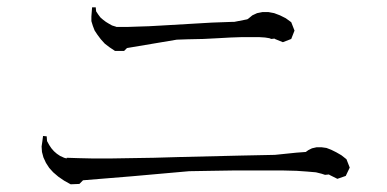

<svg xmlns="http://www.w3.org/2000/svg" viewBox="-20 -632 1040 516"><path d="M853.5 -162.1 844.7 -165 829.1 -168.9 805.7 -170.9 777.3 -172.9 742.2 -173.8H656.2H604.5L546.9 -172.9L488.3 -171.9L334 -158.2L203.1 -147.5L193.4 -137.7L169.9 -136.7L152.3 -146.5L136.7 -157.2L123 -168.9L112.3 -180.7L103.5 -194.3L96.7 -209L92.8 -223.6L91.8 -238.3L93.8 -252L95.7 -266.6L105.5 -265.6L106.4 -252.9L112.3 -242.2L118.2 -233.4L125 -225.6L132.8 -218.8L141.6 -212.9L152.3 -208L159.2 -206.1V-208L190.4 -207L229.5 -206.1H276.4L331.1 -207L393.6 -208L462.9 -210L627 -213.9L718.8 -215.8L776.4 -221.7L801.8 -223.6L808.6 -228.5L818.4 -233.4L831.1 -236.3H843.8L857.4 -234.4L870.1 -229.5L883.8 -222.7L897.5 -214.8L911.1 -204.1L919.9 -181.6L909.2 -159.2L886.7 -151.4L865.2 -162.1L864.3 -163.1ZM709 -527.3 704.1 -529.3 692.4 -531.2 676.8 -532.2H655.3H628.9L599.6 -531.2L565.4 -529.3L526.4 -527.3L484.4 -526.4L455.1 -525.4L321.3 -502.9L313.5 -495.1H289.1L274.4 -504.9L261.7 -514.6L251 -526.4L242.2 -538.1L234.4 -549.8L229.5 -562.5L225.6 -575.2V-587.9L226.6 -600.6L227.5 -612.3H237.3L238.3 -601.6L244.1 -592.8L250 -585L256.8 -579.1L264.6 -573.2L272.5 -568.4L281.2 -563.5L291 -560.5L293 -559.6H322.3L348.6 -560.5L379.9 -561.5L416 -563.5L549.8 -571.3L603.5 -573.2H609.4L644.5 -580.1L647.5 -582L658.2 -590.8L670.9 -596.7L685.5 -599.6H701.2L716.8 -596.7L732.4 -590.8L748 -583L762.7 -572.3L771.5 -549.8L762.7 -527.3L740.2 -518.6L718.8 -527.3L717.8 -528.3Z"/></svg>

Font: Kurinto Seri
Style: Regular
Weight: 400
Designer: Kurinto was developed by Clint Goss from a range of fonts that are compatible with the SIL Open Font License Version 1.1
Foundry: Clinton F. Goss
Version: Version 2.196; July 25, 2020